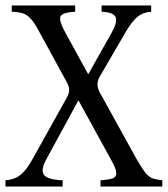

<svg xmlns="http://www.w3.org/2000/svg" viewBox="-20 -685 616 705"><path d="M0 0V-23Q32 -25 54.5 -42.5Q77 -60 99 -100L225 -326Q233 -341 234 -352.5Q235 -364 227 -380L126 -565Q108 -599 94 -615Q80 -631 64 -636Q48 -641 23 -642V-665H256V-642Q214 -640 203.5 -627Q193 -614 220 -565L303 -414H305L390 -565Q412 -604 404.5 -622Q397 -640 353 -642V-665H535V-642Q505 -640 484.5 -623Q464 -606 440 -565L347 -405Q330 -377 345 -348L482 -100Q502 -65 515 -49.5Q528 -34 542 -29.5Q556 -25 576 -23V0H349V-23Q379 -25 393.5 -30Q408 -35 407 -51Q406 -67 387 -100L269 -315H267L150 -100Q128 -60 142 -42.5Q156 -25 210 -23V0Z"/></svg>

Font: Bona Nova
Style: Regular
Weight: 400
Designer: Mateusz Machalski
Foundry: Capitalics
Version: Version 4.001; ttfautohint (v1.8.3)